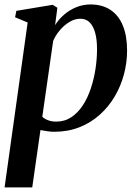

<svg xmlns="http://www.w3.org/2000/svg" viewBox="-20 -566 604 840"><path d="M0 254 101 -467.5 46 -490.5 51.5 -518.5 210.5 -545 231 -532 221 -456Q236.5 -481 260 -501.5Q283.5 -522 313 -534.2Q342.5 -546.5 375.5 -546.5Q427.5 -546.5 463.2 -522.8Q499 -499 517.5 -454Q536 -409 536 -345Q536 -292 522.2 -240.5Q508.5 -189 481.8 -143.8Q455 -98.5 416.2 -63.8Q377.5 -29 327.2 -9.2Q277 10.5 217 10.5Q202.5 10.5 187 8.2Q171.5 6 157 3L121 254ZM165 -55Q175.5 -45.5 190.8 -39.8Q206 -34 226 -34Q263 -34 292 -53.2Q321 -72.5 342.2 -105Q363.5 -137.5 377.2 -178.8Q391 -220 397.8 -264.5Q404.5 -309 404.5 -351.5Q404.5 -392.5 396.5 -422Q388.5 -451.5 372.5 -467.8Q356.5 -484 331.5 -484Q306.5 -484 283 -469.5Q259.5 -455 241 -432.8Q222.5 -410.5 212.5 -386.5Z"/></svg>

Font: Merriweather 72pt SemiBold
Style: Italic
Weight: 600
Italic angle: -7.8°
Version: Version 2.101